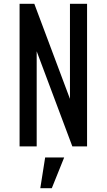

<svg xmlns="http://www.w3.org/2000/svg" viewBox="-20 -770 561 1010"><path d="M83 0V-750H160.5L374 -180.5L348 -178.5V-750H438V0H360.5L147 -569.5L173 -571.5V0ZM192 220 217.5 58.5H317.5L252.5 220Z"/></svg>

Font: Mohave Light Medium
Style: Regular
Weight: 500
Version: Version 2.003